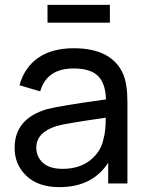

<svg xmlns="http://www.w3.org/2000/svg" viewBox="-20 -753 603 788"><path d="M431 -733V-660H175V-733ZM485 -450Q503 -409 503 -334V0H424V-85Q359 15 224 15Q137 15 88.5 -31Q40 -77 40 -146Q40 -266 173 -305Q226 -319 415 -345Q413 -411 382 -441.5Q351 -472 282 -472Q172 -472 145 -378L60 -403Q80 -476 136.5 -515.5Q193 -555 283 -555Q438 -555 485 -450ZM237 -60Q306 -60 350.5 -95.5Q395 -131 405 -184Q414 -213 414 -270Q247 -246 213 -236Q129 -210 129 -147Q129 -110 156 -85Q183 -60 237 -60Z"/></svg>

Font: Manrope Medium
Style: Medium
Weight: 500
Designer: Mikhail Sharanda
Foundry: Mikhail Sharanda
Version: Version 4.000;hotconv 1.0.109;makeotfexe 2.5.65596